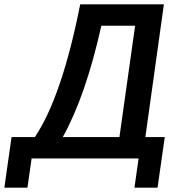

<svg xmlns="http://www.w3.org/2000/svg" viewBox="-125 -727 883 881"><path d="M598 134 631 -98H542L627 -707H243Q159 -283 35 -98H-72L-105 134H1L20 0H511L492 134ZM423 -98H163Q268 -286 340 -609H495Z"/></svg>

Font: Brisa Sans Medium
Style: Italic
Weight: 600
Italic angle: -8°
Designer: Dalton Maag Ltd
Foundry: Dalton Maag Ltd
Version: Version 1.101;July 10, 2019;FontCreator 11.5.0.2425 64-bit